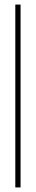

<svg xmlns="http://www.w3.org/2000/svg" viewBox="-20 -720 157 840"><path d="M70 100V-700H47V100Z"/></svg>

Font: Picaflor 96 pt
Style: Regular
Weight: 400
Designer: Ariel Martín Pérez
Foundry: Tunera Type Foundry
Version: Version 1.000;hotconv 1.0.109;makeotfexe 2.5.65596